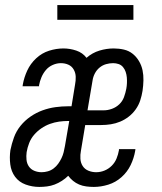

<svg xmlns="http://www.w3.org/2000/svg" viewBox="-20 -729 640 757"><path d="M135 8Q107 8 81 -1.5Q55 -11 39.5 -32Q24 -53 20.5 -81Q17 -109 21 -137Q26 -162 35 -187Q44 -212 61 -233Q78 -254 100.5 -269.5Q123 -285 148 -294Q173 -303 198.5 -306.5Q224 -310 249 -310H262L276 -396Q279 -411 278.5 -426.5Q278 -442 270.5 -455Q263 -468 249.5 -474Q236 -480 220 -480Q204 -480 188 -473Q172 -466 161 -453Q150 -440 143.5 -424.5Q137 -409 134 -393Q134 -392 134 -391Q134 -390 134 -389H69Q69 -390 69.5 -392Q70 -394 70 -396Q75 -424 87.5 -451Q100 -478 122.5 -499Q145 -520 173.5 -529Q202 -538 230 -538Q256 -538 281 -529.5Q306 -521 321 -501Q344 -521 372 -529.5Q400 -538 428 -538Q449 -538 468.5 -533.5Q488 -529 503 -517Q518 -505 528 -488Q538 -471 542 -452Q546 -433 545.5 -412Q545 -391 542 -371Q539 -352 533 -333.5Q527 -315 515.5 -298.5Q504 -282 488 -269.5Q472 -257 454 -249.5Q436 -242 417 -239Q398 -236 379 -236H316L299 -134Q296 -119 297 -103Q298 -87 306 -74.5Q314 -62 328.5 -56Q343 -50 359 -50Q376 -50 392 -56.5Q408 -63 420.5 -75.5Q433 -88 439.5 -104Q446 -120 449 -137Q449 -138 449 -139Q449 -140 449 -141H514Q514 -140 513.5 -138Q513 -136 513 -134Q508 -105 495 -78Q482 -51 459 -30.5Q436 -10 407 -1Q378 8 350 8Q335 8 320 6Q305 4 292 -1.5Q279 -7 268 -16Q257 -25 249 -36Q238 -25 224 -16Q210 -7 195.5 -1.5Q181 4 165.5 6Q150 8 135 8ZM325 -294H389Q405 -294 421.5 -300Q438 -306 450.5 -318Q463 -330 469 -346.5Q475 -363 478 -379Q480 -390 480.5 -401.5Q481 -413 480 -424Q479 -435 475.5 -445.5Q472 -456 465 -464.5Q458 -473 447.5 -476.5Q437 -480 426 -480Q412 -480 398 -476Q384 -472 372.5 -462.5Q361 -453 354 -439.5Q347 -426 345 -412ZM144 -50Q156 -50 168.5 -53.5Q181 -57 191.5 -65Q202 -73 209.5 -83.5Q217 -94 222.5 -105.5Q228 -117 231 -129Q234 -141 236 -153L253 -252H249Q231 -252 213 -249.5Q195 -247 177 -240.5Q159 -234 143 -223Q127 -212 114.5 -197.5Q102 -183 95 -165Q88 -147 85 -129Q83 -114 84.5 -99Q86 -84 94 -72.5Q102 -61 115.5 -55.5Q129 -50 144 -50ZM206 -651V-709H506V-651Z"/></svg>

Font: Iosevka Curly Slab LtEx
Style: Italic
Weight: 300
Width: 7
Italic angle: -9°
Monospace: yes
Designer: Belleve Invis
Foundry: Belleve Invis
Version: Version 11.1.0; ttfautohint (v1.8.3)